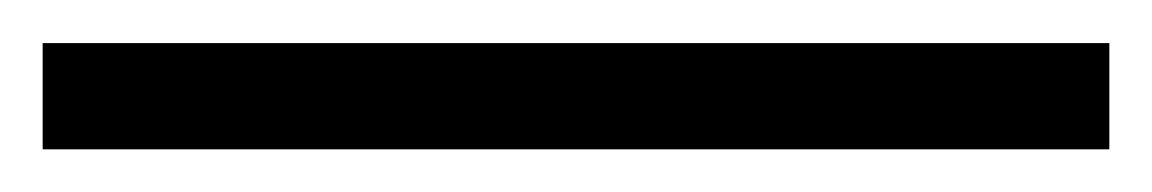

<svg xmlns="http://www.w3.org/2000/svg" viewBox="-20 55 540 90"><path d="M0 75.2H500V125H0Z"/></svg>

Font: Heuristica
Style: Regular
Weight: 400
Version: Version 1.0.2